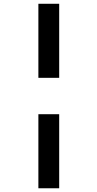

<svg xmlns="http://www.w3.org/2000/svg" viewBox="-20 -778 522 1028"><path d="M185.5 -757.8H296.9V-361.3H185.5ZM185.5 -166.5H296.9V230H185.5Z"/></svg>

Font: Open Sans SemiCondensed
Style: Bold
Weight: 700
Width: 4
Designer: Monotype Design Team
Foundry: Monotype Imaging Inc.
Version: Version 3.003